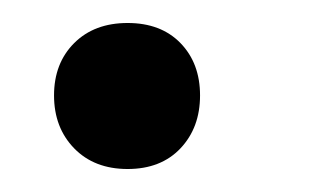

<svg xmlns="http://www.w3.org/2000/svg" viewBox="-20 -143 277 167"><path d="M91 4Q62 4 44.5 -14Q27 -32 27 -60Q27 -88 44.5 -105.5Q62 -123 91 -123Q120 -123 137 -105.5Q154 -88 154 -60Q154 -32 137 -14Q120 4 91 4Z"/></svg>

Font: Nunito SemiBold
Style: Italic
Weight: 600
Italic angle: -9°
Designer: Vernon Adams
Foundry: Vernon Adams
Version: Version 3.601; ttfautohint (v1.8.2.53-6de2)